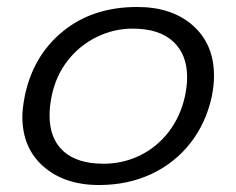

<svg xmlns="http://www.w3.org/2000/svg" viewBox="-20 -515 676 550"><path d="M44 -181Q44 -203 51 -240Q75 -356 160.5 -425.5Q246 -495 373 -495Q473 -495 533 -441.5Q593 -388 593 -298Q593 -270 587 -240Q571 -164 526 -106Q481 -48 413.5 -16.5Q346 15 264 15Q165 15 104.5 -38Q44 -91 44 -181ZM510 -240Q516 -269 516 -294Q516 -359 476 -396Q436 -433 360 -433Q306 -433 257 -409Q208 -385 174 -341.5Q140 -298 128 -240Q122 -210 122 -184Q122 -118 161.5 -82Q201 -46 277 -46Q332 -46 380.5 -69.5Q429 -93 463 -137Q497 -181 510 -240Z"/></svg>

Font: Prompt Light
Style: Italic
Weight: 300
Italic angle: -12°
Designer: Katatrad Team
Foundry: CadsonDemak
Version: Version 1.000